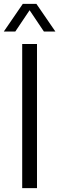

<svg xmlns="http://www.w3.org/2000/svg" viewBox="-42 -966 305 986"><path d="M72 0V-740H148V0ZM-22.5 -804 75 -946H145L242.5 -804H183.5L110 -913.5L36.5 -804Z"/></svg>

Font: Encode Sans Condensed Condensed
Style: Regular
Weight: 400
Width: 3
Designer: Multiple Designers
Foundry: Impallari Type
Version: Version 3.000; ttfautohint (v1.8.3) -l 8 -r 50 -G 200 -x 14 